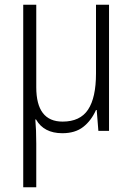

<svg xmlns="http://www.w3.org/2000/svg" viewBox="-20 -552 558 810"><path d="M440 0H395L388 -88H385Q365 -43 331 -16.5Q297 10 243 10Q165 10 132 -48H129Q133 -5 133 54V238H78V-532H133V-184Q133 -39 244 -39Q318 -39 351.5 -89.5Q385 -140 385 -242V-532H440Z"/></svg>

Font: Noto Sans UI NarrowLight
Style: Regular
Weight: 300
Width: 4
Designer: Monotype Design Team
Foundry: Monotype Imaging Inc.
Version: Version 1.001